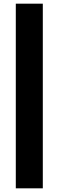

<svg xmlns="http://www.w3.org/2000/svg" viewBox="-20 -814 344 1045"><path d="M213 211H66V-794H213Z"/></svg>

Font: Repo
Style: ExtraBold
Weight: 800
Designer: Stefan Peev
Foundry: Context Ltd
Version: Version 001.000